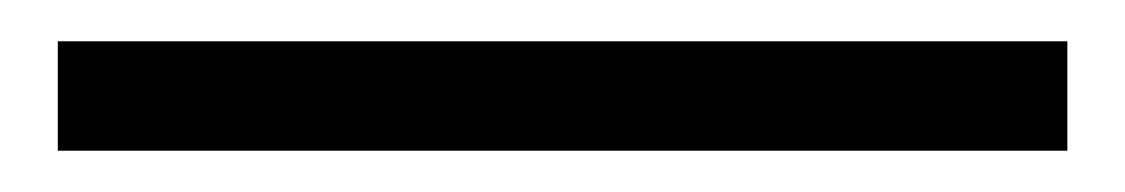

<svg xmlns="http://www.w3.org/2000/svg" viewBox="-20 -20 545 93"><path d="M8 53V0H497V53Z"/></svg>

Font: Muli
Style: Regular
Weight: 400
Designer: Vernon Adams
Foundry: Vernon Adams
Version: Version 2.000